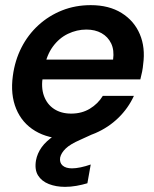

<svg xmlns="http://www.w3.org/2000/svg" viewBox="-20 -528 598 747"><path d="M240 12Q168 12 117 -18.5Q66 -49 43 -104.5Q20 -160 30 -233Q38 -293 63.5 -343Q89 -393 129.5 -430Q170 -467 221.5 -487.5Q273 -508 333 -508Q404 -508 453 -477.5Q502 -447 524 -395Q546 -343 537 -278Q536 -265 533 -249.5Q530 -234 526 -219H113L127 -296H420Q425 -333 412.5 -359Q400 -385 375 -399Q350 -413 316 -413Q279 -413 244.5 -396.5Q210 -380 185.5 -346.5Q161 -313 152 -262L147 -233Q139 -188 151 -155Q163 -122 190.5 -104Q218 -86 257 -86Q298 -86 329.5 -105Q361 -124 380 -155H501Q479 -107 440.5 -69.5Q402 -32 351 -10Q300 12 240 12ZM233 199Q198 199 170 188Q142 177 128 154.5Q114 132 120 96Q125 69 142 45Q159 21 192.5 -1.5Q226 -24 281 -47L332 -67L349 -10L292 16Q253 33 235.5 50Q218 67 214 85Q211 105 223.5 116Q236 127 260 127Q275 127 294 123Q313 119 333 112L320 185Q300 191 277.5 195Q255 199 233 199Z"/></svg>

Font: DM Sans 36pt SemiBold
Style: Italic
Weight: 600
Italic angle: -10°
Designer: Colophon Foundry, Jonny Pinhorn
Foundry: Colophon Foundry
Version: Version 4.004;gftools[0.9.30]